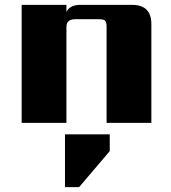

<svg xmlns="http://www.w3.org/2000/svg" viewBox="-20 -505 702 789"><path d="M247 264V47H431V116L305 264ZM310 -485H523Q602 -485 602 -406V0H418V-395Q418 -414 412 -420Q406 -426 387 -426H289Q253 -426 253 -395V0H69V-485H253V-456Q267 -485 310 -485Z"/></svg>

Font: Sarpanch ExtraBold
Style: Regular
Weight: 800
Designer: Manushi Parikh (Devanagari and Latin), Jyotish Sonowal (Devanagari)
Foundry: Indian Type Foundry
Version: Version 2.004;PS 1.0;hotconv 1.0.78;makeotf.lib2.5.61930; tt